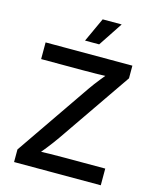

<svg xmlns="http://www.w3.org/2000/svg" viewBox="-136 -1037 918 1129"><g transform="rotate(15 323.0 -472.5)"><path d="M60.1 0V-76.7L371.1 -529.3Q395.5 -564.5 424.1 -599.9Q452.6 -635.3 481.4 -669.9L492.2 -631.3Q445.3 -627.4 398.2 -626.7Q351.1 -626 304.7 -626H57.1V-727.5H585.4V-650.4L279.3 -205.6Q253.4 -168.5 223.6 -131.1Q193.8 -93.8 164.1 -57.6L153.3 -96.2Q201.2 -100.1 248.8 -100.8Q296.4 -101.6 344.2 -101.6H587.9V0ZM278.3 -797.9 346.2 -945.3H461.9L364.3 -797.9Z"/></g></svg>

Font: Inter
Style: 540
Weight: 540
Designer: Rasmus Andersson
Foundry: rsms
Version: Version 4.001;git-66647c0bb